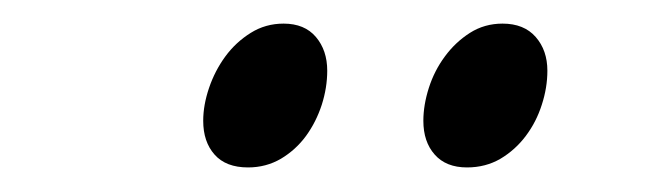

<svg xmlns="http://www.w3.org/2000/svg" viewBox="-20 -677 549 161"><path d="M254.4 -617.7Q254.4 -603.5 249.8 -589.1Q245.1 -574.7 236.6 -563Q228 -551.3 215.6 -543.9Q203.1 -536.6 188 -536.6Q169.4 -536.6 159.9 -547.4Q150.4 -558.1 150.4 -575.7Q150.4 -588.9 155.3 -603.3Q160.2 -617.7 168.9 -629.6Q177.7 -641.6 190.2 -649.4Q202.6 -657.2 217.8 -657.2Q235.4 -657.2 244.9 -646Q254.4 -634.8 254.4 -617.7ZM439 -617.7Q439 -603.5 434.3 -589.1Q429.7 -574.7 420.9 -563Q412.1 -551.3 399.7 -543.9Q387.2 -536.6 371.6 -536.6Q354 -536.6 344.5 -547.4Q335 -558.1 335 -575.7Q335 -588.9 339.6 -603.3Q344.2 -617.7 353 -629.6Q361.8 -641.6 374 -649.4Q386.2 -657.2 401.4 -657.2Q419.4 -657.2 429.2 -646Q439 -634.8 439 -617.7Z"/></svg>

Font: Gentium Book Basic
Style: Italic
Weight: 400
Italic angle: -8°
Designer: J. Victor Gaultney and Annie Olsen
Foundry: SIL International
Version: Version 1.102; 2013; Maintenance release